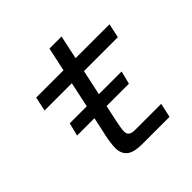

<svg xmlns="http://www.w3.org/2000/svg" viewBox="-172 -799 943 943"><g transform="rotate(-45 300.0 -327.0)"><path d="M294 0Q235 0 210.5 -20.5Q186 -41 186 -80Q186 -100 190.5 -128Q195 -156 202 -184L303 -654H387L284 -173Q280 -153 277 -136.5Q274 -120 274 -106Q274 -90 284.5 -82Q295 -74 316 -74H499L483 0ZM71 -456 87 -530H596L580 -456ZM97 -256 114 -324H474L457 -256Z"/></g></svg>

Font: Geist Mono
Style: Italic
Weight: 400
Italic angle: -12°
Monospace: yes
Designer: Basement.studio, Andrés Briganti, Mateo Zaragoza
Foundry: Basement.studio, Vercel, Andrés Briganti, Guido Ferreyra, Mateo Zaragoza
Version: Version 1.500